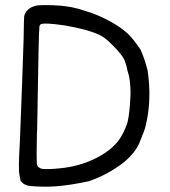

<svg xmlns="http://www.w3.org/2000/svg" viewBox="-20 -677 662 749"><path d="M122.1 -655.3Q146.5 -658.2 183.6 -656.7Q220.7 -655.3 238.3 -652.3Q256.8 -650.4 290 -641.6L323.2 -630.9Q362.3 -619.1 407.7 -594.7Q453.1 -570.3 482.4 -542Q501 -523.4 528.3 -483.4Q544.9 -446.3 555.7 -402.3Q564.5 -345.7 562.5 -291Q560.5 -236.3 547.9 -184.6Q544.9 -170.9 526.4 -126Q510.7 -83 460.9 -42Q396.5 6.8 325.2 30.3Q251 45.9 198.7 49.8Q146.5 53.7 90.8 47.9L73.2 41L60.5 29.3Q54.7 2 54.2 -7.8Q53.7 -17.6 53.7 -36.1Q53.7 -59.6 57.6 -126Q67.4 -371.1 72.3 -531.2Q73.2 -603.5 74.2 -612.3Q76.2 -626 87.4 -637.7Q98.6 -649.4 122.1 -655.3ZM230.5 -578.1Q156.2 -588.9 140.6 -583Q135.7 -581.1 133.8 -574.2Q130.9 -561.5 125 -175.8Q125 -168.9 124 -155.3Q122.1 -57.6 123.5 -41Q125 -24.4 136.7 -21.5Q137.7 -20.5 138.7 -19.5Q153.3 -15.6 193.4 -18.6Q233.4 -21.5 264.6 -28.3Q314.5 -39.1 360.4 -63Q406.2 -86.9 433.6 -118.2Q446.3 -131.8 458.5 -154.8Q470.7 -177.7 477.5 -200.2Q486.3 -235.4 489.3 -311.5Q489.3 -368.2 477.5 -400.4Q473.6 -421.9 467.8 -436.5Q460.9 -460 416 -503.9Q390.6 -530.3 367.2 -541Q322.3 -562.5 230.5 -578.1Z"/></svg>

Font: JasonHandwriting4
Style: Regular
Weight: 400
Version: Version 1.01.21